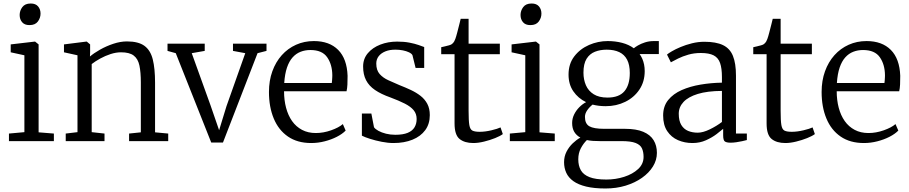

<svg xmlns="http://www.w3.org/2000/svg" viewBox="-20 -804 5181 1094"><path d="M119 -51V-489L41 -506V-551L178 -567H180L200 -551V-50L287 -43V0H31V-43ZM147.5 -661Q120 -661 106 -677.5Q92 -694 92 -718.5Q92 -743 107.2 -763.5Q122.5 -784 154.5 -784H155.5Q183 -784 197 -767.5Q211 -751 211 -726.5Q211 -702 195.8 -681.5Q180.5 -661 148.5 -661Z M421.5 -51V-489L344.5 -506V-551L471.5 -567H474.5L493.5 -551V-507L492.5 -482Q514.5 -501 549.8 -521Q585 -541 625.5 -554.5Q666 -568 703.5 -568Q768.5 -568 803 -542.8Q837.5 -517.5 850.5 -465.5Q863.5 -413.5 863.5 -333V-50L938.5 -43V0H715.5V-43L782.5 -50V-334Q782.5 -392 774.5 -430.2Q766.5 -468.5 742.2 -487.2Q718 -506 669.5 -506Q641 -506 610.2 -496Q579.5 -486 551.2 -470.5Q523 -455 502.5 -439V-51L575.5 -43V0H354.5V-43Z M934.5 -514V-555H1146.5V-514L1072.5 -501L1179.5 -204L1228.5 -62L1270.5 -199L1377.5 -501L1307.5 -514V-555H1498.5V-514L1447.5 -501L1250.5 8H1183.5L981.5 -501Z M1753.5 11Q1674.5 11 1620.8 -26Q1567 -63 1539.8 -128.8Q1512.5 -194.5 1512.5 -280Q1512.5 -344.5 1531.8 -397.8Q1551 -451 1585.5 -489.5Q1620 -528 1666.8 -549Q1713.5 -570 1768.5 -570Q1857 -570 1907 -519.5Q1957 -469 1960.5 -372Q1960.5 -343.5 1959.5 -322Q1958.5 -300.5 1954.5 -284H1598.5Q1598.5 -233.5 1610 -190Q1621.5 -146.5 1644.2 -114.2Q1667 -82 1701 -64Q1735 -46 1779.5 -46Q1822.5 -46 1866.5 -61.5Q1910.5 -77 1933.5 -97L1949.5 -60Q1930.5 -40.5 1899.2 -24.5Q1868 -8.5 1830 1.2Q1792 11 1753.5 11ZM1599.5 -331H1870.5Q1871.5 -338 1872.2 -347.2Q1873 -356.5 1873.2 -364.5Q1873.5 -372.5 1873.5 -375Q1873 -436.5 1844.2 -477.8Q1815.5 -519 1748.5 -519Q1718.5 -519 1692.8 -509Q1667 -499 1647.2 -477Q1627.5 -455 1615.2 -419Q1603 -383 1599.5 -331Z M2096 -157 2111 -79Q2118 -68.5 2136.2 -58.5Q2154.5 -48.5 2179.5 -42.2Q2204.5 -36 2232 -36Q2276.5 -36 2303.2 -47.2Q2330 -58.5 2342 -78.8Q2354 -99 2354 -126Q2354 -155.5 2337 -176Q2320 -196.5 2286.8 -213.5Q2253.5 -230.5 2204 -249Q2151.5 -267.5 2117 -291Q2082.5 -314.5 2065.8 -347Q2049 -379.5 2049 -425Q2049 -469 2075.8 -500.8Q2102.5 -532.5 2146.8 -549.8Q2191 -567 2243 -567Q2282.5 -567 2313.2 -561Q2344 -555 2365.2 -547.5Q2386.5 -540 2397 -536V-417H2348L2330 -490Q2325 -499 2310.2 -506Q2295.5 -513 2275.5 -517Q2255.5 -521 2235 -521Q2201.5 -521.5 2176.5 -511.5Q2151.5 -501.5 2137.8 -483.8Q2124 -466 2124 -442Q2124 -404 2143.2 -382.2Q2162.5 -360.5 2192.8 -346.8Q2223 -333 2256 -319Q2289.5 -306 2320.5 -291.5Q2351.5 -277 2376 -258Q2400.5 -239 2414.8 -212.2Q2429 -185.5 2429 -148Q2429 -98 2403 -62.5Q2377 -27 2330.2 -8Q2283.5 11 2222 11Q2191 11 2155.2 4Q2119.5 -3 2088.8 -12.8Q2058 -22.5 2042 -31V-157Z M2677 11Q2627.5 11 2598.8 -12Q2570 -35 2570 -101V-495H2494V-535Q2503 -537 2515 -539.8Q2527 -542.5 2537.5 -545.5Q2548 -548.5 2552 -551Q2557.5 -554.5 2561.2 -558.5Q2565 -562.5 2568.2 -568.2Q2571.5 -574 2574.5 -582.5Q2579 -594.5 2585.2 -618.5Q2591.5 -642.5 2597.2 -665.2Q2603 -688 2605 -697H2650V-555H2828V-495H2650V-172Q2650 -116.5 2654.2 -91.5Q2658.5 -66.5 2672 -59.8Q2685.5 -53 2713 -53Q2744 -53 2779.8 -61.5Q2815.5 -70 2832 -78L2845 -40Q2830.5 -29 2801.2 -17.2Q2772 -5.5 2738.2 2.8Q2704.5 11 2677 11Z M2973 -51V-489L2895 -506V-551L3032 -567H3034L3054 -551V-50L3141 -43V0H2885V-43ZM3001.5 -661Q2974 -661 2960 -677.5Q2946 -694 2946 -718.5Q2946 -743 2961.2 -763.5Q2976.5 -784 3008.5 -784H3009.5Q3037 -784 3051 -767.5Q3065 -751 3065 -726.5Q3065 -702 3049.8 -681.5Q3034.5 -661 3002.5 -661Z M3430 270Q3365 270 3319.8 259Q3274.5 248 3246.8 228Q3219 208 3206.5 180.5Q3194 153 3194 120Q3194 87.5 3208 60.2Q3222 33 3243.5 12.5Q3265 -8 3287 -20Q3264.5 -32 3252.2 -52.5Q3240 -73 3240 -103Q3240 -128.5 3251.2 -151.5Q3262.5 -174.5 3280.5 -192.8Q3298.5 -211 3319.5 -222Q3274 -244 3246.8 -283.8Q3219.5 -323.5 3219.5 -379Q3219.5 -440 3252.2 -482.8Q3285 -525.5 3336.2 -547.8Q3387.5 -570 3442.5 -570Q3486 -570 3524.5 -560Q3563 -550 3591.5 -529Q3598.5 -535.5 3615.2 -545.2Q3632 -555 3655.2 -562.5Q3678.5 -570 3705.5 -570H3734V-496H3624.5Q3633.5 -483.5 3640 -468.5Q3646.5 -453.5 3650 -436Q3653.5 -418.5 3653.5 -399Q3653.5 -338.5 3623.2 -293.5Q3593 -248.5 3542.5 -223.8Q3492 -199 3431.5 -199Q3411.5 -199 3392.8 -201.2Q3374 -203.5 3356.5 -208Q3338.5 -194 3325.8 -175.5Q3313 -157 3313 -138Q3313 -99 3338 -84.5Q3363 -70 3423 -70H3541Q3605 -70 3645.2 -53Q3685.5 -36 3704.2 -5.2Q3723 25.5 3723 67Q3723 108 3700.5 144.5Q3678 181 3638 209.2Q3598 237.5 3544.8 253.8Q3491.5 270 3430 270ZM3435 219Q3488 219 3536.5 203.5Q3585 188 3616 159.2Q3647 130.5 3647 90Q3647 62 3638 41.8Q3629 21.5 3602 10.8Q3575 0 3521 0H3397Q3377 0 3358.5 -1.2Q3340 -2.5 3324 -6Q3304 13.5 3289.5 41Q3275 68.5 3275 104Q3275 140 3289.5 165.8Q3304 191.5 3338.8 205.2Q3373.5 219 3435 219ZM3441.5 -248Q3507 -248 3537.8 -284Q3568.5 -320 3568.5 -388Q3568.5 -434.5 3553.2 -463.8Q3538 -493 3508.5 -507Q3479 -521 3436.5 -521Q3400 -521 3370 -509.2Q3340 -497.5 3322.2 -469Q3304.5 -440.5 3304.5 -390Q3304.5 -350.5 3318.5 -318.2Q3332.5 -286 3362.8 -267Q3393 -248 3441.5 -248Z M3758.5 -146Q3758.5 -198.5 3787.2 -234Q3816 -269.5 3864.2 -290.8Q3912.5 -312 3972 -322Q4031.5 -332 4093.5 -333V-365Q4093.5 -414.5 4083 -444.8Q4072.5 -475 4046.5 -488.5Q4020.5 -502 3973.5 -502Q3934.5 -502 3901.8 -492.5Q3869 -483 3843.8 -470.5Q3818.5 -458 3802.5 -449L3780.5 -493Q3787.5 -499.5 3807.8 -511.5Q3828 -523.5 3857.8 -536Q3887.5 -548.5 3922.5 -557.2Q3957.5 -566 3993.5 -566Q4060 -566 4099.5 -547Q4139 -528 4156.2 -485.5Q4173.5 -443 4173.5 -373V-43H4235.5V-6Q4224.5 -3 4208.5 0.5Q4192.5 4 4175 6.5Q4157.5 9 4142.5 9Q4121 9 4110.8 2.5Q4100.5 -4 4100.5 -33V-70Q4088 -59 4062.8 -39.8Q4037.5 -20.5 4002.5 -4.8Q3967.5 11 3925.5 11Q3881 11 3843 -5.5Q3805 -22 3781.8 -56.8Q3758.5 -91.5 3758.5 -146ZM3955.5 -48Q3985.5 -48 4024.5 -67Q4063.5 -86 4093.5 -109V-286Q4010.5 -285.5 3956 -268.8Q3901.5 -252 3874.5 -223Q3847.5 -194 3847.5 -156Q3847.5 -116 3861.8 -92.2Q3876 -68.5 3900.5 -58.2Q3925 -48 3955.5 -48Z M4455 11Q4405.5 11 4376.8 -12Q4348 -35 4348 -101V-495H4272V-535Q4281 -537 4293 -539.8Q4305 -542.5 4315.5 -545.5Q4326 -548.5 4330 -551Q4335.5 -554.5 4339.2 -558.5Q4343 -562.5 4346.2 -568.2Q4349.5 -574 4352.5 -582.5Q4357 -594.5 4363.2 -618.5Q4369.5 -642.5 4375.2 -665.2Q4381 -688 4383 -697H4428V-555H4606V-495H4428V-172Q4428 -116.5 4432.2 -91.5Q4436.5 -66.5 4450 -59.8Q4463.5 -53 4491 -53Q4522 -53 4557.8 -61.5Q4593.5 -70 4610 -78L4623 -40Q4608.5 -29 4579.2 -17.2Q4550 -5.5 4516.2 2.8Q4482.5 11 4455 11Z M4902.5 11Q4823.5 11 4769.8 -26Q4716 -63 4688.8 -128.8Q4661.5 -194.5 4661.5 -280Q4661.5 -344.5 4680.8 -397.8Q4700 -451 4734.5 -489.5Q4769 -528 4815.8 -549Q4862.5 -570 4917.5 -570Q5006 -570 5056 -519.5Q5106 -469 5109.5 -372Q5109.5 -343.5 5108.5 -322Q5107.5 -300.5 5103.5 -284H4747.5Q4747.5 -233.5 4759 -190Q4770.5 -146.5 4793.2 -114.2Q4816 -82 4850 -64Q4884 -46 4928.5 -46Q4971.5 -46 5015.5 -61.5Q5059.5 -77 5082.5 -97L5098.5 -60Q5079.5 -40.5 5048.2 -24.5Q5017 -8.5 4979 1.2Q4941 11 4902.5 11ZM4748.5 -331H5019.5Q5020.5 -338 5021.2 -347.2Q5022 -356.5 5022.2 -364.5Q5022.5 -372.5 5022.5 -375Q5022 -436.5 4993.2 -477.8Q4964.5 -519 4897.5 -519Q4867.5 -519 4841.8 -509Q4816 -499 4796.2 -477Q4776.5 -455 4764.2 -419Q4752 -383 4748.5 -331Z"/></svg>

Font: Merriweather 7pt Light
Style: Regular
Weight: 300
Designer: Eben Sorkin
Foundry: Eben Sorkin
Version: Version 2.200;gftools[0.9.31]